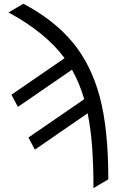

<svg xmlns="http://www.w3.org/2000/svg" viewBox="-20 -782 635 1016"><path d="M104 -762.2 24.9 -716.3C156.1 -645.3 255 -564.6 321.8 -474.1L40.5 -280.8L74.7 -216.3L360.8 -413.1C386.9 -367.5 408.5 -315.6 425.8 -257.3L130.4 -54.2L164.6 9.8L443.8 -182.6C455.2 -126.3 463.2 -65.3 467.8 0.2C472.3 65.8 474.6 136.9 474.6 213.4L553.2 167C553.2 -11.4 538 -157.2 507.6 -270.5C477.1 -383.8 429.4 -479.6 364.5 -557.9C299.6 -636.1 212.7 -704.3 104 -762.2Z"/></svg>

Font: Roboto Condensed
Style: Regular
Weight: 400
Designer: Google
Version: Version 2.134; 2016